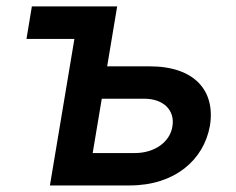

<svg xmlns="http://www.w3.org/2000/svg" viewBox="-20 -565 720 585"><path d="M337 -545.5H77.1L60.7 -446.4H206.7L132.1 0H375.4C511.7 0 601.2 -77.1 619.7 -182.2C636.7 -289.4 572.1 -362.9 436.1 -362.9H306.5ZM262.4 -98.7 290.1 -264.2H419.7C477.3 -264.2 513.8 -229.8 505.3 -179.7C497.9 -131.7 450.3 -98.7 391.3 -98.7Z"/></svg>

Font: Magic Ui Pro Semi Bold
Style: Italic
Weight: 600
Italic angle: -9.39999°
Designer: Stefan Endress, Andreas Faust
Version: Version 1.000;FEAKit 1.0